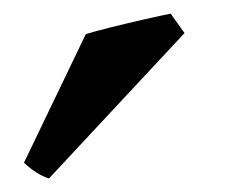

<svg xmlns="http://www.w3.org/2000/svg" viewBox="-20 -783 336 285"><path d="M253.9 -733.9 52.7 -518.1Q34.2 -523.9 15.6 -541.5L107.4 -732.4Q118.2 -735.8 143.6 -742.2Q168.9 -748.5 194.8 -754.4Q220.7 -760.3 233.4 -762.7Z"/></svg>

Font: Gentium Plus
Style: Bold Italic
Weight: 700
Italic angle: -8°
Designer: Victor Gaultney, Annie Olsen, Iska Routamaa, Becca Hirsbrunner
Foundry: SIL International
Version: Version 6.101